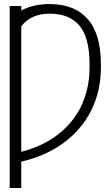

<svg xmlns="http://www.w3.org/2000/svg" viewBox="-20 -737 552 956"><path d="M85.9 -684.6Q145 -716.8 226.6 -716.8Q351.1 -716.8 416.7 -642.1Q482.4 -567.4 482.4 -416V-401.4Q482.4 -283.2 434.1 -187Q385.7 -90.8 296.4 -25.4Q207 40 85.9 67.9V199.2H28.3V-707H85.9ZM425.8 -400.4V-418Q425.8 -547.4 376.5 -608.2Q327.1 -668.9 227.5 -668.9Q134.3 -668.9 85.9 -606V19Q197.3 -10.3 273.4 -71Q349.6 -131.8 387.7 -216.1Q425.8 -300.3 425.8 -400.4Z"/></svg>

Font: Pretendard JP ExtraLight
Style: Regular
Weight: 200
Designer: Base glyphs from Inter by Rasmus Andersson; Hangeul glyphs from Noto Sans CJK(Source Han Sans) by Jang Soo-young and Kan
Foundry: Kil Hyung-jin
Version: Version 1.309